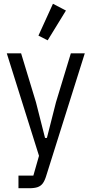

<svg xmlns="http://www.w3.org/2000/svg" viewBox="-20 -799 491 1019"><path d="M277 -256 356 -516H430L226 132Q218 159 207.5 173.5Q197 188 180 194Q163 200 134 200H78V133H157L187 28L16 -516H92L171 -256L219 -67H229ZM330 -743 233 -585 184 -610 261 -779Z"/></svg>

Font: IBM Plex Sans Condensed
Style: Regular
Weight: 400
Width: 3
Designer: Mike Abbink, Paul van der Laan, Pieter van Rosmalen
Foundry: Bold Monday
Version: Version 3.201